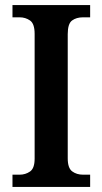

<svg xmlns="http://www.w3.org/2000/svg" viewBox="-20 -734 402 754"><path d="M29 0V-48H57Q80 -48 98 -60.5Q116 -73 116 -111V-601Q116 -641 98 -653.5Q80 -666 57 -666H29V-714H334V-666H306Q280 -666 263 -653.5Q246 -641 246 -600V-112Q246 -74 263.5 -61Q281 -48 306 -48H334V0Z"/></svg>

Font: Noto Serif Ethiopic SemiCondensed SemiBold
Style: Regular
Weight: 600
Width: 4
Designer: Monotype Design Team
Foundry: Monotype Imaging Inc.
Version: Version 2.102; ttfautohint (v1.8.4.7-5d5b)